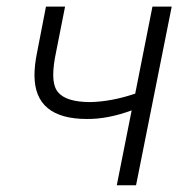

<svg xmlns="http://www.w3.org/2000/svg" viewBox="-20 -548 540 568"><path d="M382.5 0H325.5L369.5 -221.5Q299 -195.5 237.5 -196Q82 -196 82 -325.5Q82 -356 90 -394.5L116 -528.5H172.5L146 -394.5Q137.5 -355 137.5 -327Q137.5 -292 151.5 -275.5Q175.5 -246 247.5 -246Q310.5 -247.5 380 -271L431 -528.5H488Z"/></svg>

Font: Roberto Sans Light
Style: Italic
Weight: 300
Italic angle: -11°
Designer: Google
Version: Version 1.00;June 11, 2020;FontCreator 12.0.0.2522 64-bit; t